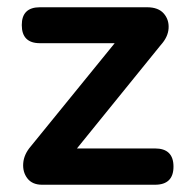

<svg xmlns="http://www.w3.org/2000/svg" viewBox="-20 -509 516 529"><path d="M96 0Q69 0 55.5 -17.5Q42 -35 44 -59.5Q46 -84 65 -106L296 -390H90Q40 -390 40 -440Q40 -489 90 -489H385Q416 -489 431 -472Q446 -455 444.5 -431Q443 -407 423 -385L192 -100H407Q458 -100 458 -50Q458 0 407 0Z"/></svg>

Font: Chiron GoRound TC SB
Style: Regular
Weight: 500
Designer: Ryoko NISHIZUKA 西塚涼子 (kana, bopomofo & ideographs); Paul D. Hunt (Latin, Greek & Cyrillic); Sandoll Communications 산돌커뮤니
Foundry: Adobe
Version: Version 1.000;hotconv 1.1.1;makeotfexe 2.6.0